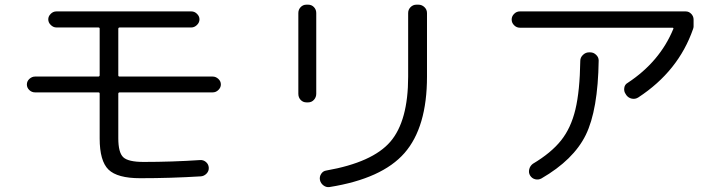

<svg xmlns="http://www.w3.org/2000/svg" viewBox="-20 -753 3040 806"><path d="M127 -365.2Q113.3 -365.2 103 -375Q92.8 -384.8 92.8 -398.4Q92.8 -412.1 103.5 -421.9Q114.3 -431.6 127 -431.6H392.6Q397.5 -431.6 398.4 -436.5V-632.8Q398.4 -637.7 392.6 -637.7H216.8Q204.1 -637.7 193.4 -647.9Q182.6 -658.2 182.6 -671.9Q182.6 -684.6 192.9 -694.8Q203.1 -705.1 216.8 -705.1H783.2Q796.9 -705.1 807.1 -694.8Q817.4 -684.6 817.4 -671.9Q817.4 -658.2 806.6 -647.9Q795.9 -637.7 783.2 -637.7H482.4Q477.5 -637.7 476.6 -632.8V-436.5Q476.6 -431.6 482.4 -431.6H873Q885.7 -431.6 896.5 -421.9Q907.2 -412.1 907.2 -398.4Q907.2 -385.7 897 -375.5Q886.7 -365.2 873 -365.2H482.4Q477.5 -365.2 476.6 -360.4V-172.9Q476.6 -112.3 497.6 -92.8Q518.6 -73.2 583 -73.2Q702.1 -73.2 820.3 -81.1Q834 -82 844.7 -72.8Q855.5 -63.5 856.4 -49.3Q857.4 -35.2 847.2 -24.4Q836.9 -13.7 823.2 -12.7Q697.3 -4.9 568.4 -4.9Q472.7 -4.9 435.5 -41Q398.4 -77.1 398.4 -171.9V-360.4Q398.4 -365.2 392.6 -365.2Z M1363.3 32.2Q1349.6 34.2 1337.9 25.4Q1326.2 16.6 1323.2 2.9Q1320.3 -10.7 1328.1 -22.9Q1335.9 -35.2 1349.6 -37.1Q1543.9 -71.3 1618.7 -158.2Q1693.4 -245.1 1693.4 -431.6V-698.2Q1693.4 -712.9 1703.6 -723.1Q1713.9 -733.4 1728.5 -733.4H1736.3Q1751 -733.4 1761.7 -723.1Q1772.5 -712.9 1772.5 -698.2V-431.6Q1772.5 -218.8 1678.2 -110.8Q1584 -2.9 1363.3 32.2ZM1266.6 -323.2Q1252 -323.2 1242.2 -333.5Q1232.4 -343.8 1232.4 -359.4V-698.2Q1232.4 -712.9 1242.2 -723.1Q1252 -733.4 1266.6 -733.4H1273.4Q1288.1 -733.4 1297.9 -723.1Q1307.6 -712.9 1307.6 -698.2V-359.4Q1307.6 -344.7 1297.9 -334Q1288.1 -323.2 1273.4 -323.2Z M2162.1 -636.7Q2148.4 -636.7 2138.2 -647Q2127.9 -657.2 2127.9 -670.9Q2127.9 -684.6 2138.2 -694.8Q2148.4 -705.1 2162.1 -705.1H2858.4Q2872.1 -705.1 2881.8 -694.8Q2891.6 -684.6 2891.6 -670.9V-641.6Q2891.6 -637.7 2889.6 -631.8Q2828.1 -454.1 2659.2 -343.8Q2646.5 -335.9 2632.3 -338.9Q2618.2 -341.8 2609.4 -353.5L2606.4 -358.4Q2598.6 -369.1 2600.6 -383.8Q2602.5 -398.4 2615.2 -405.3Q2750 -494.1 2806.6 -631.8Q2807.6 -632.8 2806.6 -634.8Q2805.7 -636.7 2803.7 -636.7ZM2452.1 -533.2H2458Q2471.7 -533.2 2482.4 -522.9Q2493.2 -512.7 2493.2 -499Q2490.2 -291 2439 -186.5Q2387.7 -82 2252.9 -3.9Q2240.2 2.9 2226.6 -0.5Q2212.9 -3.9 2205.1 -16.6Q2198.2 -28.3 2201.7 -42.5Q2205.1 -56.6 2216.8 -65.4Q2293.9 -111.3 2335.4 -163.6Q2377 -215.8 2395.5 -293.5Q2414.1 -371.1 2416 -498Q2416 -511.7 2427.2 -522.5Q2438.5 -533.2 2452.1 -533.2Z"/></svg>

Font: Rounded-L Mgen+ 2m regular
Style: Regular
Weight: 400
Designer: [Source Han Sans]
Ryoko NISHIZUKA  (kana & ideographs); Paul D. Hunt (Latin, Greek & Cyrillic); Wenlong ZHANG  (bopomofo
Version: Version 1.059.20150602